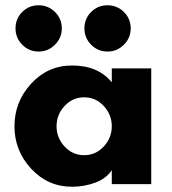

<svg xmlns="http://www.w3.org/2000/svg" viewBox="-20 -700 655 730"><path d="M301 -592Q301 -629 326.5 -654.5Q352 -680 389 -680Q425 -680 451 -654.5Q477 -629 477 -592Q477 -556 451 -530Q425 -504 389 -504Q352 -504 326.5 -530Q301 -556 301 -592ZM39 -592Q39 -629 64.5 -654.5Q90 -680 127 -680Q163 -680 189 -654.5Q215 -629 215 -592Q215 -556 189 -530Q163 -504 127 -504Q90 -504 64.5 -530Q39 -556 39 -592ZM374.5 -143Q405 -176 405 -220Q405 -264 374.5 -297Q344 -330 300 -330Q256 -330 225.5 -297Q195 -264 195 -220Q195 -176 225.5 -143Q256 -110 300 -110Q344 -110 374.5 -143ZM555 -440V0H405V-53Q384 -21 342 -5.5Q300 10 254 10Q162 10 98.5 -58.5Q35 -127 35 -220Q35 -313 98.5 -382Q162 -451 254 -451Q353 -451 405 -387V-440Z"/></svg>

Font: Puffins on Iceburgs(2)
Style: on-Iceburgs-Bold
Weight: 700
Version: Version 1.0